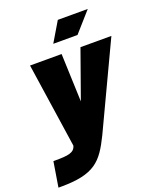

<svg xmlns="http://www.w3.org/2000/svg" viewBox="-188 -812 915 1109"><g transform="rotate(-20 269.5 -257.0)"><path d="M232 -592H381L488 -713H304ZM-24 199H-10C199 199 249 140 317 2L563 -520H373L268 -225L257 -520H63L140 0C130 40 92 45 11 45H1Z"/></g></svg>

Font: Arthouse Owned Black
Style: Italic
Weight: 900
Italic angle: -10°
Designer: Jeremy Tribby
Foundry: Tribby Type
Version: Version 1.000;PS 001.000;hotconv 1.0.88;makeotf.lib2.5.64775